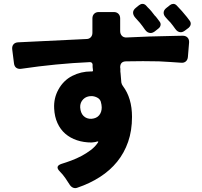

<svg xmlns="http://www.w3.org/2000/svg" viewBox="-20 -891 1040 989"><path d="M883 -742Q877 -750 871 -758.5Q865 -767 858 -775Q851 -782 845 -788.5Q839 -795 833 -802Q822 -814 823 -827Q824 -840 837 -850L856 -865Q864 -871 873 -871Q882 -871 890 -863Q904 -849 917 -834Q930 -819 943 -803Q947 -798 950.5 -793Q954 -788 958 -783Q964 -774 962 -764.5Q960 -755 952 -748L932 -733Q921 -725 911 -725Q895 -725 883 -742ZM727 -738Q714 -757 701 -773Q694 -781 688 -787.5Q682 -794 676 -801Q665 -814 665.5 -827Q666 -840 680 -851L696 -864Q705 -871 714 -871Q724 -871 732 -863Q736 -858 740 -854Q744 -850 749 -845Q752 -841 759 -834L777 -811Q782 -807 790 -796Q798 -785 802 -780Q809 -771 807 -761Q805 -751 796 -744L777 -729Q766 -721 756 -721Q739 -721 727 -738ZM340 62Q329 44 316 25.5Q303 7 288 -8Q261 -35 297 -47Q320 -54 347 -64Q374 -74 399.5 -87.5Q425 -101 447.5 -118Q470 -135 484 -156Q490 -164 480 -162L473 -160Q471 -159 468 -159L452 -157Q411 -157 376.5 -168.5Q342 -180 316.5 -202Q291 -224 276 -257Q261 -290 259 -332Q256 -385 281 -430Q307 -477 352 -500Q397 -523 449 -523H454Q459 -523 459 -528L457 -546V-559Q455 -571 443 -571Q354 -567 267 -558.5Q180 -550 92 -537Q76 -534 65 -541Q54 -548 52 -565L43 -636Q41 -652 49 -662Q57 -672 73 -673L425 -690Q439 -690 447.5 -699Q456 -708 456 -722V-796Q456 -811 465 -820Q474 -829 489 -829H566Q581 -829 590 -820Q599 -811 599 -796V-731Q599 -716 608 -706.5Q617 -697 633 -698L750 -703Q823 -705 875 -706L921 -707Q937 -707 946 -697.5Q955 -688 954 -672L948 -599Q947 -583 937 -574.5Q927 -566 911 -568Q888 -570 859.5 -571.5Q831 -573 799 -575Q719 -577 630 -575Q599 -575 599 -544Q599 -539 600 -537V-522Q601 -519 601 -514L605 -466Q607 -456 613 -448Q660 -386 660 -289Q660 -218 640 -160.5Q620 -103 583.5 -58Q547 -13 495 20.5Q443 54 378 76Q367 80 357 76Q347 72 340 62ZM451 -279Q477 -281 490.5 -297Q504 -313 504 -338Q504 -350 499 -368Q494 -382 479.5 -389Q465 -396 451 -396Q425 -396 409 -380Q392 -363 393 -338Q395 -309 410 -294Q426 -278 451 -279Z"/></svg>

Font: Higure Gothic Black
Style: Regular
Weight: 900
Designer: Yoshimichi Ohira
Foundry: Positype
Version: Version 1.000